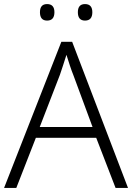

<svg xmlns="http://www.w3.org/2000/svg" viewBox="-20 -922 648 942"><path d="M547 0 452 -246H156L60 0H0L281 -717H334L608 0ZM339 -556Q333 -570 323 -600Q313 -630 306 -653Q298 -626 289 -600Q280 -574 274 -555L175 -299H434ZM176 -862Q176 -902 211 -902Q247 -902 247 -862Q247 -821 211 -821Q176 -821 176 -862ZM362 -862Q362 -902 397 -902Q433 -902 433 -862Q433 -821 397 -821Q362 -821 362 -862Z"/></svg>

Font: Noto Sans Bengali UI Light
Style: Regular
Weight: 300
Designer: Jelle Bosma - Monotype Design Team
Foundry: Monotype Imaging Inc.
Version: Version 2.003; ttfautohint (v1.8.4.7-5d5b)